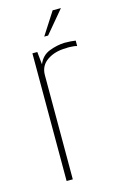

<svg xmlns="http://www.w3.org/2000/svg" viewBox="-102 -675 437 719"><g transform="rotate(-15 116.5 -315.5)"><path d="M64 0V-495H83L88 -446Q101 -478 131 -489.5Q161 -501 190 -502Q215 -502 233 -499V-478Q227 -480 220 -480.5Q213 -481 205.5 -481.5Q198 -482 190 -481Q148 -481 118 -461Q88 -441 88 -404V0ZM123 -544 179 -631H211L138 -544Z"/></g></svg>

Font: Alumni Sans Thin
Style: Regular
Weight: 100
Designer: Robert E. Leuschke
Foundry: Robert E. Leuschke
Version: Version 1.018